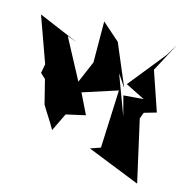

<svg xmlns="http://www.w3.org/2000/svg" viewBox="-127 -697 898 898"><g transform="rotate(15 321.5 -248.5)"><path d="M470 -189 399 -379 440 -318 355 -519 269 -595 270 -397 187 -202 283 -156 261 -224 122 -485 169 -468 -25 -550 54 -330 46 -286 71 -263 100 -147C121 -111 145 -78 165 -41L207 -128L300 -149L252 -247L419 -301L407 -21L358 -4L614 98L547 -200L558 -230L617 -247L552 -437L626 -576L593 -521L447 -339L541 -292L445 -284Z"/></g></svg>

Font: Asimov Silicon
Style: Regular
Weight: 400
Designer: Google
Version: Version 2.000980; 2014